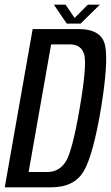

<svg xmlns="http://www.w3.org/2000/svg" viewBox="-44 -799 473 819"><path d="M-23.7 0H174.2Q272.9 0 313.3 -69.1Q353.6 -138.2 387 -337.9Q419.1 -535 404.3 -605Q389.6 -675 291.1 -675H95.3ZM78.1 -65.3 174.1 -609.7H254.1Q303.3 -609.7 315.4 -565.8Q327.5 -521.9 296 -337.9Q264.3 -152.1 235.9 -108.7Q207.5 -65.3 158.4 -65.3ZM240.7 -698.4H299.9L382.1 -779.2H330.7L274.2 -722.3L235.7 -779.2H185.8Z"/></svg>

Font: Anybody Thin Condensed
Style: Italic
Weight: 100
Width: 3
Italic angle: -10°
Version: Version 1.113;gftools[0.9.25]